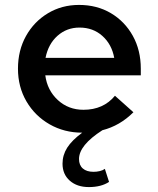

<svg xmlns="http://www.w3.org/2000/svg" viewBox="-20 -529 640 780"><path d="M53 -250Q53 -324 85.5 -382.5Q118 -441 174.5 -475Q231 -509 301 -509Q374 -509 430.5 -475.5Q487 -442 519.5 -383.5Q552 -325 552 -250V-223H164Q172 -162 215 -122.5Q258 -83 319 -83Q400 -83 447 -140L522 -73Q467 -18 396 0Q301 61 301 117Q301 142 316.5 155.5Q332 169 360 169Q373 169 385.5 166Q398 163 406 157L423 210Q391 231 341 231Q293 231 263.5 205Q234 179 234 136Q234 101 253 71Q272 41 314 10Q241 10 181.5 -24Q122 -58 87.5 -117Q53 -176 53 -250ZM165 -294H444Q434 -349 396 -383Q358 -417 303 -417Q251 -417 213.5 -383.5Q176 -350 165 -294Z"/></svg>

Font: Red Hat Mono Medium
Style: Regular
Weight: 500
Monospace: yes
Designer: Pentagram, MCKL
Foundry: Pentagram, MCKL
Version: Version 1.023; ttfautohint (v1.8.3)